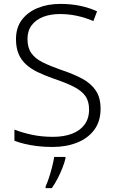

<svg xmlns="http://www.w3.org/2000/svg" viewBox="-20 -744 586 985"><path d="M496 -186Q496 -122 464 -78.5Q432 -35 376 -12.5Q320 10 249 10Q206 10 170.5 5.5Q135 1 106 -6Q77 -13 54 -22V-79Q92 -64 142.5 -53Q193 -42 252 -42Q307 -42 348.5 -57.5Q390 -73 413.5 -104.5Q437 -136 437 -182Q437 -225 417.5 -252Q398 -279 357.5 -299.5Q317 -320 254 -341Q209 -357 173.5 -374Q138 -391 113 -414Q88 -437 75 -468.5Q62 -500 62 -543Q62 -602 92 -642Q122 -682 173.5 -703Q225 -724 290 -724Q343 -724 389.5 -714.5Q436 -705 478 -686L459 -636Q417 -654 374 -663Q331 -672 288 -672Q239 -672 201.5 -657.5Q164 -643 142.5 -614.5Q121 -586 121 -544Q121 -499 141 -471Q161 -443 199.5 -424Q238 -405 292 -386Q356 -365 401.5 -340.5Q447 -316 471.5 -279.5Q496 -243 496 -186ZM316 68Q311 90 300.5 117Q290 144 276 171Q262 198 246 221H214V212Q222 196 231 168.5Q240 141 247.5 111.5Q255 82 258 61H316Z"/></svg>

Font: Noto Sans Cham Light
Style: Regular
Weight: 300
Version: Version 2.002